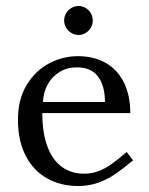

<svg xmlns="http://www.w3.org/2000/svg" viewBox="-20 -611 498 642"><path d="M40 -210.6Q40 -278.2 68.9 -326.4Q97.9 -374.6 143.9 -398.9Q190 -423.2 240.4 -423.2Q293.4 -423.2 332.9 -401Q372.4 -378.8 394 -335.8Q415.6 -292.9 415.6 -232.9H121.5Q121.5 -165.9 138.7 -120.6Q155.9 -75.2 187.2 -52.8Q218.6 -30.2 261.2 -30.2Q287.4 -30.2 309.8 -38.9Q332.2 -47.5 352.7 -62.1Q373.1 -76.6 403.6 -102.8L424.9 -74.8Q390.2 -45.9 364.6 -28.5Q339 -11.1 308.3 -0.1Q277.6 11 241.4 11Q182.6 11 137 -14.8Q91.4 -40.6 65.7 -90.7Q40 -140.8 40 -210.6ZM236.6 -385.8Q204.2 -385.8 178.9 -370.2Q153.5 -354.6 139.2 -328.1Q124.9 -301.5 123.6 -269.9H330.9Q331 -323.1 308.3 -354.4Q285.6 -385.8 236.6 -385.8ZM194.5 -542.6Q194.5 -555.6 201.1 -566.8Q207.6 -577.9 218.7 -584.4Q229.9 -591 242.9 -591Q255.4 -591 266.2 -584.4Q277.1 -577.9 283.7 -566.8Q290.2 -555.6 290.2 -542.5Q290.2 -529.4 283.7 -518.3Q277.1 -507.2 266.3 -500.7Q255.4 -494.1 242.9 -494.1Q229.9 -494.1 218.7 -500.7Q207.6 -507.2 201.1 -518.4Q194.5 -529.5 194.5 -542.6Z"/></svg>

Font: Didactic
Style: Regular
Weight: 400
Designer: Tyler Finck
Foundry: Etcetera Type Co
Version: Version 3.007;FEAKit 1.0